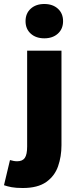

<svg xmlns="http://www.w3.org/2000/svg" viewBox="-76 -754 386 962"><path d="M38 188Q4 188 -17.5 184Q-39 180 -56 174L-26 48Q-15 51 -7 52.5Q1 54 10 54Q37 54 48.5 37Q60 20 60 -20V-500H232V-26Q232 30 215 79Q198 128 155.5 158Q113 188 38 188ZM146 -562Q104 -562 78 -585.5Q52 -609 52 -648Q52 -687 78 -710.5Q104 -734 146 -734Q188 -734 214 -710.5Q240 -687 240 -648Q240 -609 214 -585.5Q188 -562 146 -562Z"/></svg>

Font: Source Sans 3 ExtraLight Black
Style: Regular
Weight: 900
Version: Version 3.052;hotconv 1.1.0;makeotfexe 2.6.0